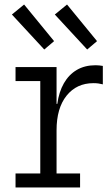

<svg xmlns="http://www.w3.org/2000/svg" viewBox="-20 -829 495 849"><path d="M230.1 -61.9H334.1V0H48.7V-61.9H158.1V-470.6H48.7V-532.5H230.1ZM434.7 -456Q425.6 -458.5 415.4 -459.9Q405.2 -461.3 393.2 -461.3Q318.8 -461.3 274.5 -406.1Q230.1 -350.9 230.1 -252.9L213 -369.7H233.4Q240.6 -422.5 262.5 -460.8Q284.4 -499.1 319.6 -519.8Q354.9 -540.5 402.3 -540.5Q411.4 -540.5 418.8 -539.7Q426.1 -539 434.7 -537.5ZM276.4 -809 222.4 -764.8 365.5 -610.1 409.1 -647.1ZM86.6 -809 32.6 -764.8 175.7 -610.1 219.2 -647.1Z"/></svg>

Font: Hepta Slab ExtraLight
Style: Regular
Weight: 200
Designer: Michael LaGattuta
Foundry: Michael LaGattuta
Version: Version 1.100